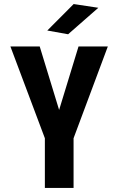

<svg xmlns="http://www.w3.org/2000/svg" viewBox="-20 -930 590 950"><path d="M202 0V-246L31.5 -700H176.5L272.5 -386L368.5 -700H513.5L344 -246V0ZM317 -760.5 214 -779 344.5 -910 466.5 -891.5Z"/></svg>

Font: Trispace SemiCondensed SemiBold
Style: Regular
Weight: 600
Width: 4
Designer: Tyler Finck
Foundry: Etcetera Type Company
Version: Version 1.210; ttfautohint (v1.8.3)